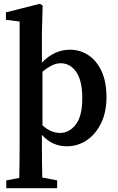

<svg xmlns="http://www.w3.org/2000/svg" viewBox="-20 -754 617 1008"><path d="M13 234V193L81 180Q82 136 82.5 95Q83 54 83 16V-641L11 -650V-689L189 -734L204 -725L200 -583V-425Q265 -493 347 -493Q401 -493 444.5 -464Q488 -435 513.5 -379.5Q539 -324 539 -243Q539 -165 510.5 -107Q482 -49 435 -17.5Q388 14 330 14Q293 14 260.5 -0.5Q228 -15 200 -46V16Q200 54 200.5 94.5Q201 135 202 178L280 193V234ZM298 -422Q276 -422 252.5 -410.5Q229 -399 203 -378V-96Q247 -56 295 -56Q344 -56 378 -100.5Q412 -145 412 -238Q412 -330 380.5 -376Q349 -422 298 -422Z"/></svg>

Font: Source Serif 4 Semibold
Style: Regular
Weight: 600
Designer: Frank Grießhammer
Foundry: Adobe
Version: Version 4.005;hotconv 1.1.0;makeotfexe 2.6.0